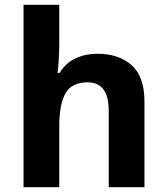

<svg xmlns="http://www.w3.org/2000/svg" viewBox="-20 -780 697 800"><path d="M227 -605Q227 -565 224.5 -528Q222 -491 220 -476H228Q254 -518 295 -537Q336 -556 386 -556Q475 -556 528.5 -508.5Q582 -461 582 -356V0H433V-319Q433 -437 345 -437Q278 -437 252.5 -390.5Q227 -344 227 -257V0H78V-760H227Z"/></svg>

Font: Noto Sans Nag Mundari
Style: Bold
Weight: 700
Version: Version 1.000